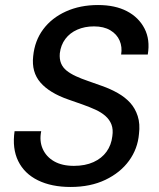

<svg xmlns="http://www.w3.org/2000/svg" viewBox="-20 -732 632 764"><path d="M261 12Q185 12 131 -14.5Q77 -41 52.5 -91Q28 -141 38 -210H144Q136 -171 150 -139.5Q164 -108 195.5 -90Q227 -72 274 -72Q319 -72 352 -87Q385 -102 404 -128.5Q423 -155 427 -190Q431 -217 423.5 -236.5Q416 -256 399.5 -270.5Q383 -285 360 -295.5Q337 -306 309 -316Q281 -326 252 -336Q177 -362 141 -403.5Q105 -445 112 -508Q118 -570 152 -615.5Q186 -661 242.5 -686.5Q299 -712 370 -712Q438 -712 485 -687.5Q532 -663 555 -618.5Q578 -574 568 -515H462Q467 -545 456 -570.5Q445 -596 419 -611.5Q393 -627 354 -627Q317 -627 287.5 -614Q258 -601 240 -577Q222 -553 218 -520Q216 -497 223 -480Q230 -463 245 -451Q260 -439 281.5 -429Q303 -419 329.5 -410Q356 -401 386 -390Q420 -378 449 -361.5Q478 -345 498 -323Q518 -301 528 -270Q538 -239 533 -199Q528 -140 493.5 -92.5Q459 -45 399.5 -16.5Q340 12 261 12Z"/></svg>

Font: DM Sans 12pt Medium
Style: Italic
Weight: 500
Italic angle: -10°
Version: Version 4.004;gftools[0.9.30]